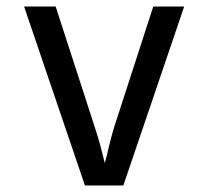

<svg xmlns="http://www.w3.org/2000/svg" viewBox="-20 -570 640 590"><path d="M241 0 54 -550H151L271 -180Q282 -147 290 -116.5Q298 -86 302 -69Q307 -86 314 -116.5Q321 -147 331 -180L451 -550H546L359 0Z"/></svg>

Font: JetBrainsMonoNL NFM
Style: Regular
Weight: 400
Monospace: yes
Designer: Philipp Nurullin, Konstantin Bulenkov
Foundry: JetBrains
Version: Version 2.304; ttfautohint (v1.8.4.7-5d5b);Nerd Fonts 3.3.0